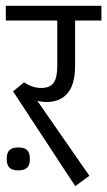

<svg xmlns="http://www.w3.org/2000/svg" viewBox="-26 -629 370 662"><path d="M134.3 -277.3Q118.2 -277.3 102.5 -281.7L282.2 -22.9L233.4 12.7L19 -314L57.1 -345.2Q70.3 -335.4 85.9 -330.6Q101.6 -325.7 115.7 -325.7Q146.5 -325.7 158.9 -343.5Q171.4 -361.3 171.4 -399.4V-558.1H-5.9V-608.9H323.7V-558.1H232.9V-402.3Q232.9 -338.4 207.3 -307.9Q181.6 -277.3 134.3 -277.3ZM77.1 -81.1Q77.1 -60.1 67.6 -50.8Q58.1 -41.5 37.1 -41.5Q16.1 -41.5 6.6 -50.8Q-2.9 -60.1 -2.9 -81.1Q-2.9 -102.1 6.6 -111.3Q16.1 -120.6 37.1 -120.6Q58.1 -120.6 67.6 -111.3Q77.1 -102.1 77.1 -81.1Z"/></svg>

Font: Varta
Style: Light
Weight: 300
Designer: Joana Correia, Viktoriya Grabowska, Eben Sorkin
Foundry: Sorkin Type
Version: Version 1.002; ttfautohint (v1.3) -l 8 -r 24 -G 200 -x 12 -H